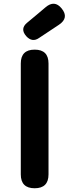

<svg xmlns="http://www.w3.org/2000/svg" viewBox="-20 -1005 370 1025"><path d="M165 0Q91 0 91 -74V-666Q91 -740 165 -740Q239 -740 239 -666V-370V-74Q239 0 165 0ZM120 -812Q86 -851 124 -883L178 -928L223 -966Q271 -1007 309 -960Q350 -910 295 -873L188 -802Q152 -777 120 -812Z"/></svg>

Font: GenSenRounded TW B
Style: Regular
Weight: 700
Version: Version 1.501;PS 1;hotconv 16.6.51;makeotf.lib2.5.65220